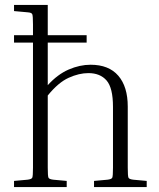

<svg xmlns="http://www.w3.org/2000/svg" viewBox="-20 -760 647 780"><path d="M251 -25V0H37V-25L92 -30Q108 -32 111 -38Q114 -44 114 -79V-587H37V-617H114V-661Q114 -696 111 -702.5Q108 -709 92 -710L37 -715V-740H174V-617H332V-587H174V-414Q214 -458 259 -477.5Q304 -497 348 -497Q422 -497 460.5 -452.5Q499 -408 499 -327V-79Q499 -44 502 -38Q505 -32 521 -30L576 -25V0H362V-25L417 -30Q433 -32 436 -38Q439 -44 439 -79V-326Q439 -403 413 -433Q387 -463 339 -463Q301 -463 259 -444Q217 -425 174 -372V-79Q174 -44 177 -38Q180 -32 196 -30Z"/></svg>

Font: Inria Serif Light
Style: Regular
Weight: 300
Designer: Black Foundry Team
Foundry: Black Foundry
Version: Version 1.000; ttfautohint (v1.8.3)